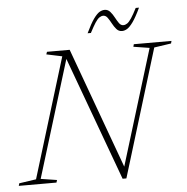

<svg xmlns="http://www.w3.org/2000/svg" viewBox="-85 -923 966 990"><g transform="rotate(-5 398.0 -428.0)"><path d="M531 -30.5 516 -27.5 707 -650 624 -663 627.5 -676H822.5L819 -663L731 -650L529 10H509.5L268 -648L282 -655.5L88.5 -26L172 -13L168 0H-27L-23.5 -13L64.5 -26L254.5 -646L173.5 -663L178 -676H295.5ZM670.5 -861.5Q648 -813.5 630.5 -789.2Q613 -765 599.5 -757Q586 -749 573 -749Q556 -749 544.5 -762.2Q533 -775.5 524 -792.5Q515 -809.5 505.5 -822.8Q496 -836 483 -836Q473 -836 463 -829.2Q453 -822.5 441.2 -804.5Q429.5 -786.5 412 -753H395Q418 -801.5 435.2 -825.5Q452.5 -849.5 466 -857.5Q479.5 -865.5 492.5 -865.5Q510 -865.5 521.5 -852.2Q533 -839 542 -822Q551 -805 560.2 -791.8Q569.5 -778.5 582.5 -778.5Q592.5 -778.5 602.5 -785.2Q612.5 -792 624.5 -810Q636.5 -828 653.5 -861.5Z"/></g></svg>

Font: Newsreader 16pt 16pt ExtraLight
Style: Italic
Weight: 250
Italic angle: -17°
Version: Version 1.003